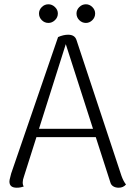

<svg xmlns="http://www.w3.org/2000/svg" viewBox="-20 -866 620 896"><path d="M568 -5Q555 10 534 10Q519 10 508.5 3.5Q498 -3 495 -15L427 -226H150L92 -43Q86 -27 86 -15Q86 -2 91 4Q76 10 58 10Q24 10 24 -19Q24 -26 27.5 -38Q31 -50 32 -56L251 -693Q276 -704 298 -704Q329 -704 337 -679L547 -45Q556 -20 568 -5ZM414 -265 287 -660 162 -265ZM162 -803Q162 -820 175 -833Q188 -846 206 -846Q223 -846 236.5 -833Q250 -820 250 -803Q250 -785 236.5 -772Q223 -759 206 -759Q188 -759 175 -772Q162 -785 162 -803ZM337 -803Q337 -820 350 -833Q363 -846 381 -846Q398 -846 411 -833Q424 -820 424 -803Q424 -785 411 -772Q398 -759 381 -759Q363 -759 350 -772Q337 -785 337 -803Z"/></svg>

Font: Arima Madurai Light
Style: Regular
Weight: 300
Designer: Joana Correia and Natanael Gama
Foundry: NDISCOVER
Version: Version 1.019